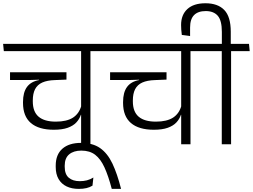

<svg xmlns="http://www.w3.org/2000/svg" viewBox="-38 -906 1589 1206"><path d="M530 -600.5H471.5V0H530ZM414.5 -585H647L642.5 -630.5H410ZM-14 -585H596.5L592 -630.5H-18.5ZM379.5 -452H25V-403.5H150L231.5 -406H379.5ZM300 -91Q352 -91 386.8 -103.2Q421.5 -115.5 441.5 -137Q461.5 -158.5 470 -185H475.5L473.5 -244Q459.5 -192.5 420.5 -167.2Q381.5 -142 312.5 -142Q241 -142 204.5 -173Q168 -204 168 -269.5V-274.5Q168 -318.5 182.5 -346.2Q197 -374 227.8 -387.8Q258.5 -401.5 307 -403L379.5 -406V-420H207V-403Q156 -393.5 131.2 -359.5Q106.5 -325.5 106.5 -265V-259.5Q106.5 -175.5 156 -133.2Q205.5 -91 300 -91Z M543 260 548.5 209Q528.5 221.5 507.5 226.8Q486.5 232 463 232Q419 232 393.8 210.2Q368.5 188.5 368.5 141.5V134.5Q368.5 87 396.5 63.5Q424.5 40 473 40Q525.5 40 559.8 66.2Q594 92.5 618.2 145.5Q642.5 198.5 664 280.5H722.5Q698.5 185.5 668 121.2Q637.5 57 590.8 24.2Q544 -8.5 470.5 -8.5Q395.5 -8.5 353.8 28.2Q312 65 312 134V143Q312 188 330 218.8Q348 249.5 380.5 265Q413 280.5 456.5 280.5Q483.5 280.5 505 275.5Q526.5 270.5 543 260Z M1158.5 -600.5H1100V0H1158.5ZM1043 -585H1275.5L1271 -630.5H1038.5ZM614.5 -585H1225L1220.5 -630.5H610ZM1008 -452H653.5V-403.5H778.5L860 -406H1008ZM928.5 -91Q980.5 -91 1015.2 -103.2Q1050 -115.5 1070 -137Q1090 -158.5 1098.5 -185H1104L1102 -244Q1088 -192.5 1049 -167.2Q1010 -142 941 -142Q869.5 -142 833 -173Q796.5 -204 796.5 -269.5V-274.5Q796.5 -318.5 811 -346.2Q825.5 -374 856.2 -387.8Q887 -401.5 935.5 -403L1008 -406V-420H835.5V-403Q784.5 -393.5 759.8 -359.5Q735 -325.5 735 -265V-259.5Q735 -175.5 784.5 -133.2Q834 -91 928.5 -91Z M1413.5 0V-600.5H1355V0ZM1530.5 -585 1526 -630.5H1237.5L1243 -585ZM1252.5 -885.5Q1178.5 -885.5 1139 -849.2Q1099.5 -813 1099.5 -749Q1099.5 -735.5 1100.5 -720Q1101.5 -704.5 1104 -686.5L1156 -679.5V-733Q1156 -786 1181 -811.2Q1206 -836.5 1254.5 -836.5Q1304 -836.5 1329.8 -807Q1355.5 -777.5 1355.5 -705.5V-623H1411.5V-707Q1411.5 -801 1370.8 -843.2Q1330 -885.5 1252.5 -885.5Z"/></svg>

Font: Anek Devanagari Light
Style: Regular
Weight: 300
Designer: Kailash Malviya (Devanagari) & Yesha Goshar (Latin)
Foundry: Ek Type
Version: Version 1.003